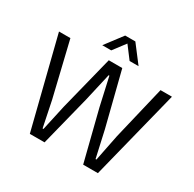

<svg xmlns="http://www.w3.org/2000/svg" viewBox="-196 -1147 1371 1356"><g transform="rotate(30 489.5 -469.0)"><path d="M212 0 29 -729H122L228 -287L271 -78H278L324 -287L435 -729H545L655 -293L703 -78H710L753 -293L857 -729H950L767 0H647L544 -409L493 -637H487L435 -409L332 0ZM342 -798 448 -938H531L638 -798H565L490 -897L415 -798Z"/></g></svg>

Font: Mona Sans ExtraLight
Style: Regular
Weight: 400
Version: Version 2.000